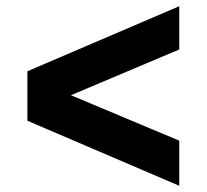

<svg xmlns="http://www.w3.org/2000/svg" viewBox="-20 -629 664 617"><path d="M556 -177V-32L68 -241V-400L556 -609V-470L208 -323Z"/></svg>

Font: CBA Beacon Sans Extra Bold
Style: Regular
Weight: 800
Designer: Wei Huang
Foundry: Wei Huang
Version: Version 1.002